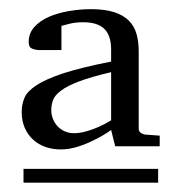

<svg xmlns="http://www.w3.org/2000/svg" viewBox="-20 -699 381 415"><path d="M30.8 -304.2V-334H321.8V-304.2ZM220.2 -543Q176.3 -532.7 150.6 -522.9Q125 -513.2 111.6 -502.9Q98.1 -492.7 94.5 -482.2Q90.8 -471.7 90.8 -460.9Q90.8 -451.7 94.2 -442.6Q97.7 -433.6 103.8 -426.8Q109.9 -419.9 119.1 -415.5Q128.4 -411.1 140.1 -411.1Q152.8 -411.1 167.2 -415.3Q181.6 -419.4 193.4 -424.8Q207 -430.7 220.2 -439ZM229 -382.8 220.2 -418Q203.1 -405.8 184.6 -397Q168.9 -388.7 149.4 -382.3Q129.9 -376 110.8 -376Q93.8 -376 78.4 -381.3Q63 -386.7 51.5 -397.2Q40 -407.7 33.4 -422.9Q26.9 -438 26.9 -457Q26.9 -473.6 33 -487.8Q39.1 -502 59.3 -515.1Q79.6 -528.3 117.7 -540.8Q155.8 -553.2 220.2 -565.9V-591.8Q220.2 -622.1 205.6 -636.5Q190.9 -650.9 160.2 -650.9Q143.1 -650.9 130.6 -647.7Q118.2 -644.5 112.8 -643.1V-590.8H65.9Q57.1 -590.8 49.6 -593.8Q42 -596.7 42 -607.9Q42 -627 54 -640.4Q65.9 -653.8 85.2 -662.4Q104.5 -670.9 128.7 -675Q152.8 -679.2 176.8 -679.2Q207 -679.2 227.1 -672.6Q247.1 -666 258.8 -654.1Q270.5 -642.1 275.1 -625.5Q279.8 -608.9 279.8 -588.9V-420.9Q279.8 -415.5 283.7 -412.4Q287.6 -409.2 293 -408.2L325.2 -405.8V-382.8Z"/></svg>

Font: BabelStone Ogham Pictish
Style: Italic
Weight: 400
Italic angle: -30°
Designer: Andrew West
Foundry: BabelStone
Version: Version 1.02 March 14, 2022